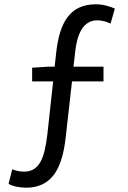

<svg xmlns="http://www.w3.org/2000/svg" viewBox="-20 -767 595 896"><path d="M516 -727C495 -736 463 -747 428 -747C309 -747 258 -667 242 -519L235 -456H207L130 -451V-387H228L201 -140C188 -27 163 34 92 34C73 34 55 30 37 23L20 91C39 102 66 108 101 109C225 109 270 15 286 -121L316 -387H463V-456H323L331 -526C339 -603 366 -672 433 -672C461 -672 480 -664 496 -657Z"/></svg>

Font: Spoqa Han Sans Neo Regular
Style: Regular
Weight: 400
Designer: [Spoqa Han Sans Neo] Dong-huui Kim  Younghwa Kang  Yujin Lee  [Noto Sans] Ryoko NISHIZUKA  (kana & ideographs); Paul D. 
Foundry: Spoqa (http://www.spoqa-han-sans.com)
Version: Version 1.000